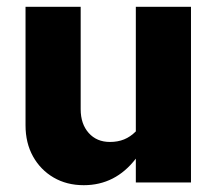

<svg xmlns="http://www.w3.org/2000/svg" viewBox="-20 -536 640 564"><path d="M226 8Q176 8 137.5 -14.5Q99 -37 77 -76.5Q55 -116 55 -168V-516H217V-215Q217 -172 240.5 -145.5Q264 -119 303 -119Q326 -119 344.5 -126.5Q363 -134 379 -150V-516H541V0H379V-70Q319 8 226 8Z"/></svg>

Font: Red Hat Mono VF Light
Style: Regular
Weight: 300
Monospace: yes
Designer: Pentagram, MCKL
Foundry: Pentagram, MCKL
Version: Version 1.023